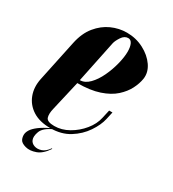

<svg xmlns="http://www.w3.org/2000/svg" viewBox="-163 -588 723 804"><g transform="rotate(30 198.5 -186.5)"><path d="M183 76 186 77Q163 112 135.5 122Q108 132 86 126Q64 120 58 108Q53 98 53 86Q53 74 61 61Q69 48 88 33.5Q107 19 141 3H150Q108 22 99 46.5Q90 71 96 86Q101 99 116 104.5Q131 110 149.5 104Q168 98 183 76ZM-2 -152 40 -351Q51 -403 78 -436Q105 -469 140.5 -485Q176 -501 214 -501Q258 -501 295.5 -481.5Q333 -462 354 -431.5Q375 -401 370 -368Q366 -343 352.5 -316.5Q339 -290 313 -266.5Q287 -243 244 -228.5Q201 -214 139 -214L106 -71Q99 -43 104.5 -26.5Q110 -10 145 -10Q180 -10 213.5 -29Q247 -48 271.5 -78Q296 -108 303 -141L312 -181H328L320 -145Q313 -113 289 -77.5Q265 -42 226.5 -18Q188 6 135 6Q83 6 49.5 -15.5Q16 -37 2.5 -73Q-11 -109 -2 -152ZM142 -230Q166 -230 187 -251.5Q208 -273 223.5 -306Q239 -339 247.5 -373.5Q256 -408 256 -433Q256 -456 249.5 -470Q243 -484 230 -484Q212 -484 199.5 -465Q187 -446 184 -433Z"/></g></svg>

Font: Emberly Black
Style: Italic
Weight: 900
Italic angle: -12°
Designer: Rajesh Rajput
Foundry: Rajesh Rajput
Version: Version 1.000